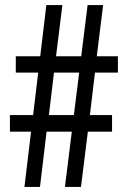

<svg xmlns="http://www.w3.org/2000/svg" viewBox="-20 -734 500 754"><path d="M353 -449 333 -282H420V-217H325L298 0H235L262 -217H163L137 0H76L102 -217H19V-282H110L130 -449H42V-513H138L162 -714H225L200 -513H299L324 -714H385L360 -513H443V-449ZM172 -282H270L291 -449H192Z"/></svg>

Font: Noto Sans Khmer ExtraCondensed
Style: Regular
Weight: 400
Width: 2
Designer: Danh Hong and the Monotype Design Team
Foundry: Monotype Imaging Inc.
Version: Version 2.004